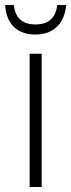

<svg xmlns="http://www.w3.org/2000/svg" viewBox="-40 -745 283 765"><path d="M126 0H78.1V-530.8H126ZM223.6 -725.1Q220.7 -689 205.6 -662.6Q190.4 -636.2 164.1 -621.8Q137.7 -607.4 101.1 -607.4Q46.9 -607.4 15.4 -637.7Q-16.1 -668 -19.5 -725.1H15.1Q17.6 -699.7 28.1 -682.4Q38.6 -665 57.1 -656.2Q75.7 -647.5 102.1 -647.5Q127.9 -647.5 146.2 -656.5Q164.6 -665.5 175 -683.1Q185.5 -700.7 188 -725.1Z"/></svg>

Font: Open Sans SemiCondensed Light
Style: Regular
Weight: 300
Width: 4
Designer: Monotype Design Team
Foundry: Monotype Imaging Inc.
Version: Version 3.000